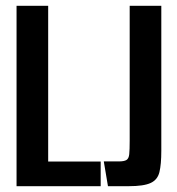

<svg xmlns="http://www.w3.org/2000/svg" viewBox="-20 -640 607 660"><path d="M36.9 -620H145.6V-84.8H326.1V0H36.9ZM351.1 0 336.8 -85.1H387.8Q406.8 -85.1 414.8 -90.1Q422.8 -95.1 424.3 -110.1Q425.8 -125.1 425.8 -156.1V-620H534.5V-121.4Q534.5 -74.8 528 -48.3Q521.6 -21.9 497.8 -11Q474.1 0 422.9 0Z"/></svg>

Font: Smooch Sans Thin
Style: Regular
Weight: 100
Designer: Robert E. Leuschke
Foundry: Robert E. Leuschke
Version: Version 1.010